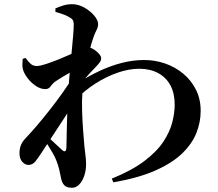

<svg xmlns="http://www.w3.org/2000/svg" viewBox="-20 -836 1040 916"><path d="M344.7 -363.3 342.6 -435.3Q401.6 -472.8 456.4 -498.2Q511.1 -523.5 563.9 -536.6Q616.7 -549.7 667.5 -549.7Q719.2 -549.7 767.3 -533.2Q815.4 -516.7 853.7 -485Q892.1 -453.3 914.7 -408.4Q937.4 -363.4 937.4 -306.9Q937.4 -253.5 917.1 -202Q896.8 -150.4 849.5 -104.4Q802.1 -58.4 721.6 -22.7Q641.2 13 520.8 33.9L513.2 16.2Q609.8 -22.9 669.4 -68.3Q729.1 -113.7 760.2 -161.3Q791.2 -208.9 802.3 -253.8Q813.4 -298.8 813.4 -336.8Q813.4 -390.9 792.9 -428.9Q772.5 -467 734.2 -487.5Q696 -508 643.6 -508Q595.4 -508 540.9 -489.2Q486.4 -470.3 435 -437.3Q383.6 -404.3 344.7 -363.3ZM246 -448.6Q230.7 -437.9 221.6 -424.3Q212.5 -410.8 196.4 -410.8Q174.4 -410.8 152.2 -425.3Q130.1 -439.7 113.2 -461.2Q96.3 -482.6 89.9 -503.2Q86.1 -515.6 86.9 -529Q87.8 -542.4 88.2 -554.8L101.7 -559.8Q114.9 -541.4 126.6 -531.2Q138.3 -521.1 155.4 -521.1Q170.3 -521.1 199.9 -530.7Q229.5 -540.3 264.3 -554.6Q299.2 -568.8 329.9 -582.6Q360.6 -596.4 376.6 -605.1Q388.5 -611.6 398.5 -611.1Q408.5 -610.6 420.1 -604.4Q435.5 -596.7 449 -582.8Q462.5 -568.8 462.5 -559.5Q463.2 -549.3 456.8 -540Q450.4 -530.7 439.2 -519Q425.9 -505.4 408.5 -486.8Q391 -468.1 374.2 -448.4Q357.3 -428.6 344.9 -411.8L348.2 -472.4Q352.5 -480.4 357 -493.2Q361.5 -505.9 363.3 -514.8Q344.4 -506.7 321.9 -494.2Q299.3 -481.7 279 -469.6Q258.7 -457.4 246 -448.6ZM180.3 -181.9 191 -202.5Q201 -190.9 217.7 -174.7Q234.4 -158.5 250.7 -144Q267 -129.5 274.5 -121.8Q295.5 -102.5 296.9 -132Q297.7 -159.3 298.4 -205.4Q299 -251.6 301.1 -305.8Q303.2 -360.1 306.2 -410.2Q309.4 -455.2 313.7 -502.1Q318 -548.9 322.2 -591.6Q326.4 -634.2 329.1 -667.4Q331.7 -700.7 331.7 -718Q331.7 -734.3 326.4 -741.6Q321 -748.9 307.3 -755.9Q297.3 -761.8 281.5 -767.6Q265.7 -773.4 244.6 -779L244.3 -795.9Q264.1 -804.5 283.2 -810.3Q302.3 -816 323.9 -816Q353.6 -816 381.9 -800.1Q410.3 -784.1 429.2 -761.9Q448.1 -739.8 448.1 -720.9Q448.1 -706.6 439.8 -691.1Q431.5 -675.6 423.5 -650.9Q416.8 -632.4 408.8 -600.1Q400.7 -567.9 393.1 -529.6Q385.5 -491.3 380 -454.9Q374.5 -418.5 373 -392.8Q370.2 -351.6 371.7 -304.8Q373.2 -257.9 376.5 -214.6Q379.7 -171.4 382.5 -140.2Q385.6 -109.9 388.1 -91.5Q390.6 -73.1 390.6 -52.3Q390.6 -22.8 381.9 2.7Q373.2 28.2 358.1 44Q343.1 59.8 323.8 59.8Q297.3 59.8 286 47.1Q274.8 34.4 271.1 13.3Q267.1 -7.4 262.6 -27Q258.1 -46.7 249.2 -69Q243.5 -84.7 232.4 -104.3Q221.4 -123.8 208.3 -144.1Q195.2 -164.3 180.3 -181.9ZM337.6 -482.4 343.6 -360.9Q323.9 -329.9 302.7 -297.6Q281.5 -265.3 260.2 -232.5Q238.9 -199.8 217.4 -167.3Q196 -134.7 174.7 -102.1Q161.2 -81.4 148.6 -65.7Q136 -50 117.1 -49.2Q100.8 -48.5 86.9 -63.4Q73 -78.4 73 -105.2Q73 -127.1 80.1 -144.2Q87.3 -161.4 102.5 -177.1Q121.9 -197 151.3 -231.2Q180.7 -265.4 213.9 -307.3Q247.1 -349.2 279.3 -394.6Q311.5 -439.9 337.6 -482.4Z"/></svg>

Font: Noto Serif TC
Style: Regular
Weight: 200
Designer: Ryoko NISHIZUKA 西塚涼子 (kana & ideographs); Frank Grießhammer (Latin, Greek & Cyrillic); Wenlong ZHANG 张文龙 (bopomofo); San
Foundry: Adobe
Version: Version 2.001;hotconv 1.1.0;makeotfexe 2.6.0